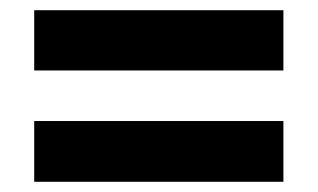

<svg xmlns="http://www.w3.org/2000/svg" viewBox="-20 -540 623 376"><path d="M47 -402V-520H535V-402ZM47 -184V-303H535V-184Z"/></svg>

Font: Noto Sans Lao Looped ExtraBold
Style: Regular
Weight: 800
Designer: Mark Frömberg, Ben Mitchell
Foundry: The Fontpad Ltd
Version: Version 1.002; ttfautohint (v1.8.4.7-5d5b)